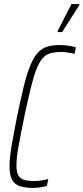

<svg xmlns="http://www.w3.org/2000/svg" viewBox="-20 -918 411 946"><path d="M146 8Q105 8 78.5 -0.5Q52 -9 39.5 -32Q27 -55 27 -99Q27 -138 37 -197.5Q47 -257 64 -344Q83 -435 98.5 -497.5Q114 -560 131 -599.5Q148 -639 168 -660Q188 -681 214 -688.5Q240 -696 274 -696Q288 -696 303 -694.5Q318 -693 332 -690.5Q346 -688 354 -684L347 -652Q339 -655 327.5 -657Q316 -659 305 -660.5Q294 -662 283 -662Q252 -662 229.5 -656Q207 -650 190.5 -631.5Q174 -613 160 -578Q146 -543 132 -486Q118 -429 100 -344Q82 -256 71.5 -198Q61 -140 61 -104Q61 -71 70 -54.5Q79 -38 98.5 -32Q118 -26 148 -26Q164 -26 184 -29Q204 -32 218 -36L211 -2Q202 1 191 3Q180 5 168 6.5Q156 8 146 8ZM264 -760V-765L332 -898H371V-893L286 -760Z"/></svg>

Font: Saira ExtraCondensed Thin
Style: Italic
Weight: 250
Width: 2
Italic angle: -12°
Designer: Hector Gatti with collaboration of the Omnibus-Type team
Foundry: Omnibus-Type
Version: Version 1.101